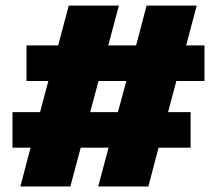

<svg xmlns="http://www.w3.org/2000/svg" viewBox="-20 -670 780 690"><path d="M227.1 -649.9H407.2L369.1 -506.8H469.2L506.8 -649.9H687L648.9 -506.8H714.8V-378.9H613.8L584 -267.1H665V-139.2H549.8L513.2 0H333L370.1 -139.2H270L232.9 0H53.2L89.8 -139.2H24.9V-267.1H124L153.8 -378.9H75.2V-506.8H189ZM304.2 -267.1H403.8L434.1 -378.9H334Z"/></svg>

Font: Overused Grotesk Black
Style: Regular
Weight: 900
Version: Version 0.002